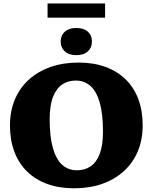

<svg xmlns="http://www.w3.org/2000/svg" viewBox="-20 -1052 865 1088"><path d="M425.5 -697.5Q510 -697.5 577.2 -673Q644.5 -648.5 691.8 -602.5Q739 -556.5 763.8 -490.5Q788.5 -424.5 788.5 -342Q788.5 -260 760.8 -194.2Q733 -128.5 681.5 -81.8Q630 -35 558.8 -10Q487.5 15 399.5 15Q315 15 247.8 -9.5Q180.5 -34 133.5 -80Q86.5 -126 61.5 -192Q36.5 -258 36.5 -340.5Q36.5 -422.5 64.2 -488.2Q92 -554 143.5 -600.8Q195 -647.5 266.5 -672.5Q338 -697.5 425.5 -697.5ZM416 -87Q459.5 -87 492.8 -109Q526 -131 544.8 -179.2Q563.5 -227.5 563.5 -306Q563.5 -405.5 545.5 -469.5Q527.5 -533.5 493 -564.5Q458.5 -595.5 409.5 -595.5Q366 -595.5 332.8 -573.5Q299.5 -551.5 280.5 -503.2Q261.5 -455 261.5 -376.5Q261.5 -277 279.8 -213Q298 -149 332.5 -118Q367 -87 416 -87ZM412.5 -739.5Q370.5 -739.5 347.2 -760.8Q324 -782 324 -816.5Q324 -851.5 347.2 -872.5Q370.5 -893.5 412.5 -893.5Q454.5 -893.5 477.8 -872.5Q501 -851.5 501 -816.5Q501 -782 477.8 -760.8Q454.5 -739.5 412.5 -739.5ZM249.5 -952V-1032.5H575.5V-952Z"/></svg>

Font: Newsreader ExtraBold
Style: Regular
Weight: 800
Designer: Hugues Gentile
Foundry: Production Type
Version: Version 1.003